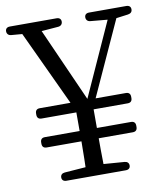

<svg xmlns="http://www.w3.org/2000/svg" viewBox="-86 -772 720 843"><g transform="rotate(-10 274.5 -351.0)"><path d="M14 -668 63 -664 219 -330H82C69 -330 62 -323 62 -310V-304C62 -291 69 -284 82 -284H237V-201H82C69 -201 62 -194 62 -181V-175C62 -162 69 -155 82 -155H237C237 -131 236 -106 236 -76C236 -65 235 -53 235 -40L141 -33C129 -32 122 -25 122 -14C122 -3 129 4 142 4H407C420 4 427 -3 427 -14C427 -25 420 -32 408 -33L315 -40C314 -89 314 -122 314 -155H466C479 -155 486 -162 486 -175V-181C486 -194 479 -201 466 -201H314V-284H466C479 -284 486 -291 486 -304V-310C486 -323 479 -330 466 -330H331L482 -661L535 -668C547 -670 554 -676 554 -688C554 -699 547 -706 534 -706H368C355 -706 348 -699 348 -688C348 -677 355 -669 367 -668L443 -661L295 -334L149 -662L224 -668C236 -669 243 -677 243 -688C243 -699 236 -706 223 -706H15C2 -706 -5 -699 -5 -688C-5 -677 2 -669 14 -668Z"/></g></svg>

Font: 寒蝉锦书宋
Style: Regular
Weight: 400
Designer: 寒蝉锦书宋{Warren} 思源宋体{Ryoko NISHIZUKA 西塚涼子 (kana & ideographs); Frank Grießhammer (Latin, Greek & Cyrillic); Wenlong ZHANG 
Foundry: Adobe & ChillType
Version: Version 2.000;Glyphs 3.1.1 (3135)